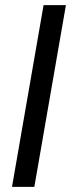

<svg xmlns="http://www.w3.org/2000/svg" viewBox="-20 -731 288 751"><path d="M26.9 0H114.3L237.8 -710.9H150.4Z"/></svg>

Font: Roboto Condensed
Style: Italic
Weight: 400
Designer: Google
Version: Version 1.000;PS 001.000;hotconv 1.0.88;makeotf.lib2.5.64775